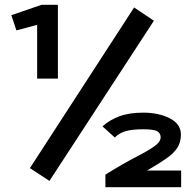

<svg xmlns="http://www.w3.org/2000/svg" viewBox="-20 -706 790 796"><path d="M134 -380V-603L48 -580L27 -643L152 -686H220V-380ZM185 44 104 -9 536 -675 618 -620ZM417 70V18Q491 -28 542.5 -54.5Q594 -81 620 -99.5Q646 -118 646 -137Q646 -153 632.5 -161.5Q619 -170 574 -170Q529 -170 502 -162.5Q475 -155 456 -136L405 -182Q433 -208 474 -223.5Q515 -239 574 -239Q638 -239 684 -215.5Q730 -192 730 -148Q730 -116 715 -93Q700 -70 669 -48.5Q638 -27 590 1H731V70Z"/></svg>

Font: Inconsolata ExtraExpanded Black
Style: Regular
Weight: 900
Width: 8
Monospace: yes
Designer: Raph Levien, Cyreal, Brenton Simpson
Foundry: Raph Levien, Cyreal, Google
Version: Version 3.001; ttfautohint (v1.8.2.53-6de2)